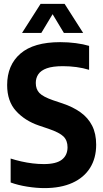

<svg xmlns="http://www.w3.org/2000/svg" viewBox="-20 -969 538 999"><path d="M210.8 9.7Q169.8 9.7 122.1 2.2Q74.4 -5.3 35.4 -19.5V-144.1Q62.4 -135.4 91.1 -129Q119.9 -122.5 149.4 -118.9Q179 -115.3 208.2 -115.3Q272.7 -115.3 302.1 -138.4Q331.4 -161.5 331.4 -202.8Q331.4 -237.8 310.5 -258.7Q289.5 -279.5 232 -299.1L182.2 -315.9Q109.4 -340.8 63.3 -391.6Q17.2 -442.4 17.2 -526.3Q17.2 -630.2 86.2 -690Q155.2 -749.7 293.2 -749.7Q335.4 -749.7 374.6 -744.5Q413.9 -739.3 443.6 -730.3V-605.7Q413 -615.2 377.9 -620Q342.7 -624.7 307.4 -624.7Q254.5 -624.7 223.7 -613.7Q192.9 -602.6 179.5 -582.8Q166.2 -563.1 166.2 -537.4Q166.2 -504.8 185 -485.2Q203.8 -465.6 255.6 -447.5L305.5 -430.8Q359.7 -412.7 398.9 -384.6Q438.2 -356.6 459.3 -315.2Q480.4 -273.9 480.4 -216.1Q480.4 -146.3 448.7 -95.6Q416.9 -44.9 356.7 -17.6Q296.4 9.7 210.8 9.7ZM94.6 -797.5 191.2 -948.9H316.2L412.8 -797.5H312.5L244.8 -910H262.6L194.9 -797.5Z"/></svg>

Font: Encode Sans Condensed Thin
Style: Regular
Weight: 100
Width: 3
Designer: Multiple Designers
Foundry: Impallari Type
Version: Version 3.002